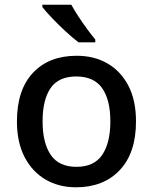

<svg xmlns="http://www.w3.org/2000/svg" viewBox="-20 -786 649 816"><path d="M558 -270Q558 -136 489 -63Q420 10 303 10Q230 10 173.5 -23Q117 -56 84.5 -118.5Q52 -181 52 -270Q52 -404 120 -476.5Q188 -549 306 -549Q380 -549 436.5 -516.5Q493 -484 525.5 -422Q558 -360 558 -270ZM161 -270Q161 -179 195.5 -128Q230 -77 305 -77Q380 -77 414.5 -128Q449 -179 449 -270Q449 -362 414 -411.5Q379 -461 304 -461Q229 -461 195 -411.5Q161 -362 161 -270ZM283 -766Q295 -744 313 -716.5Q331 -689 350 -663Q369 -637 385 -618V-606H314Q290 -624 259.5 -652Q229 -680 201.5 -709Q174 -738 160 -756V-766Z"/></svg>

Font: Noto Sans Ol Chiki Medium
Style: Regular
Weight: 500
Designer: Monotype Design Team, Lewis McGuffie
Foundry: Monotype Imaging Inc.
Version: Version 2.003; ttfautohint (v1.8.4.7-5d5b)